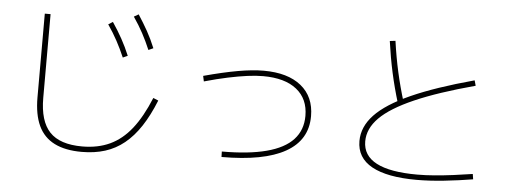

<svg xmlns="http://www.w3.org/2000/svg" viewBox="-53 -966 3107 1159"><g transform="rotate(5 1500.0 -386.5)"><path d="M473 42Q373 42 307.5 9Q242 -24 210.5 -91.5Q179 -159 179 -263V-770H214V-263Q214 -122 276 -56.5Q338 9 473 9Q568 9 641 -25Q714 -59 771 -131Q828 -203 876 -320L907 -307Q870 -215 826.5 -149Q783 -83 730.5 -40.5Q678 2 614.5 22Q551 42 473 42ZM671 -547Q649 -598 624 -644.5Q599 -691 566 -739L593 -756Q626 -707 652 -660Q678 -613 700 -560ZM821 -606Q799 -658 774 -704.5Q749 -751 716 -799L744 -815Q776 -766 802 -719.5Q828 -673 850 -619Z M1316 -34Q1478 -34 1586 -62.5Q1694 -91 1747 -148.5Q1800 -206 1800 -292Q1800 -395 1728.5 -452Q1657 -509 1525 -509Q1482 -509 1429.5 -502Q1377 -495 1313 -481.5Q1249 -468 1171 -446L1164 -479Q1282 -511 1370.5 -526.5Q1459 -542 1526 -542Q1672 -542 1753 -476.5Q1834 -411 1834 -293Q1834 -148 1703.5 -74.5Q1573 -1 1317 -1Z M2502 34Q2323 34 2230.5 -17Q2138 -68 2138 -170Q2138 -256 2206.5 -328.5Q2275 -401 2421 -466.5Q2567 -532 2799 -595L2808 -563Q2585 -503 2444.5 -441.5Q2304 -380 2238.5 -314Q2173 -248 2173 -171Q2173 2 2503 2Q2553 2 2608 -2.5Q2663 -7 2721.5 -14.5Q2780 -22 2837 -31L2842 1Q2758 15 2668.5 24.5Q2579 34 2502 34ZM2350 -414Q2321 -509 2301.5 -598Q2282 -687 2268 -787L2302 -791Q2316 -692 2335.5 -604.5Q2355 -517 2384 -423Z"/></g></svg>

Font: M PLUS 1 ExtraLight
Style: Regular
Weight: 250
Version: Version 1.001